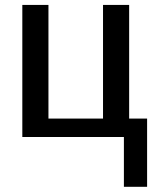

<svg xmlns="http://www.w3.org/2000/svg" viewBox="-20 -548 627 768"><path d="M69.3 0V-528.3H173.8V-73.7H392.1V-528.3H496.6V-73.7H568.4V199.2H475.6V0Z"/></svg>

Font: Arimo Medium
Style: Regular
Weight: 500
Designer: Steve Matteson
Foundry: Monotype Imaging Inc.
Version: Version 1.33